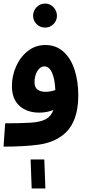

<svg xmlns="http://www.w3.org/2000/svg" viewBox="-20 -819 496 1079"><path d="M0 5 9 -126Q96 -126 151.5 -129.5Q207 -133 237 -149Q267 -165 280 -201Q244 -186 201 -186Q132 -186 89.5 -224Q47 -262 47 -336Q47 -393 70.5 -446Q94 -499 136.5 -532.5Q179 -566 236 -566Q294 -566 335.5 -529.5Q377 -493 398.5 -428.5Q420 -364 420 -281Q420 -202 396 -144Q372 -86 325 -54Q273 -16 193 -5.5Q113 5 0 5ZM174 -356Q174 -328 191 -315.5Q208 -303 235 -303Q263 -303 291 -313Q288 -377 272 -411.5Q256 -446 229 -446Q207 -446 190.5 -420.5Q174 -395 174 -356ZM234 -664Q205 -664 185.5 -683.5Q166 -703 166 -730Q166 -758 185.5 -778.5Q205 -799 234 -799Q261 -799 280.5 -778.5Q300 -758 300 -730Q300 -703 280.5 -683.5Q261 -664 234 -664ZM158 240 152 77H229L235 240Z"/></svg>

Font: Noto Sans Arabic Cond
Style: Bold
Weight: 700
Width: 3
Designer: Monotype Design Team, Nadine Chahine, Nizar Qandah and Khaled Hosny
Foundry: Monotype Imaging Inc.
Version: Version 2.012; ttfautohint (v1.8.4.7-5d5b)